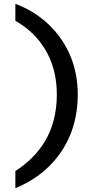

<svg xmlns="http://www.w3.org/2000/svg" viewBox="-20 -820 485 1000"><path d="M385 -328C385 -573 233 -737 60 -800V-712C184 -641 276 -516 276 -328C276 -133 186 -11 60 71V160C233 91 385 -70 385 -328Z"/></svg>

Font: Goli SemiBold
Style: Regular
Weight: 600
Designer: jaikishan Patel
Foundry: MagicType
Version: Version 1.000;Glyphs 3.2 (3242)